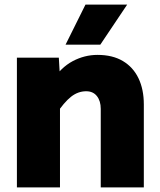

<svg xmlns="http://www.w3.org/2000/svg" viewBox="-20 -809 690 829"><path d="M415 0V-339Q415 -373 398.5 -394Q382 -415 352 -415Q317 -415 287 -391.5Q257 -368 220 -313L202 -456Q243 -518 294 -545Q345 -572 401 -572Q466 -572 510.5 -545.5Q555 -519 578 -471Q601 -423 601 -358V0ZM53 0V-560H234L239 -474V0ZM263 -616 349 -789H529L413 -616Z"/></svg>

Font: Azeret Mono ExtraBold
Style: Regular
Weight: 800
Designer: Martin Vácha
Foundry: Displaay
Version: Version 1.002